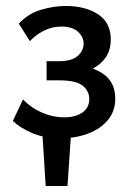

<svg xmlns="http://www.w3.org/2000/svg" viewBox="-20 -451 443 643"><path d="M133 172 121 -19H219L206 172ZM184 12Q128 12 87.5 -5.5Q47 -23 23 -46L57 -118Q85 -89 121.5 -73.5Q158 -58 194 -58Q234 -58 256.5 -74.5Q279 -91 279 -119Q279 -146 257 -164Q235 -182 177 -182H136V-246H177Q220 -246 240 -263.5Q260 -281 260 -305Q260 -327 241.5 -344.5Q223 -362 185 -362Q154 -362 126.5 -348Q99 -334 80 -313L43 -372Q75 -406 118 -418.5Q161 -431 200 -431Q266 -431 308.5 -403Q351 -375 351 -319Q351 -280 330.5 -254Q310 -228 277 -215Q244 -202 206 -202V-234Q278 -234 322 -206Q366 -178 366 -121Q366 -78 341 -48.5Q316 -19 274.5 -3.5Q233 12 184 12Z"/></svg>

Font: Ysabeau Infant SemiBold
Style: Regular
Weight: 600
Designer: Christian Thalmann (Catharsis Fonts)
Version: Version 2.002; featfreeze: ss01,ss02,lnum